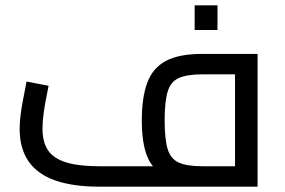

<svg xmlns="http://www.w3.org/2000/svg" viewBox="-20 -703 1075 723"><path d="M355 0Q255 0 188 -23.5Q121 -47 87.5 -95.5Q54 -144 54 -218Q54 -242 57.5 -269.5Q61 -297 66 -323.5Q71 -350 75 -369.5Q79 -389 80 -396L163 -380Q160 -365 154.5 -337Q149 -309 144.5 -278Q140 -247 140 -218Q140 -181 151.5 -154Q163 -127 188.5 -110Q214 -93 255.5 -85Q297 -77 356 -77H915L865 -34V-456L905 -423H741Q685 -423 654 -409.5Q623 -396 611.5 -358.5Q600 -321 600 -250Q600 -178 611.5 -141Q623 -104 654 -90.5Q685 -77 741 -77V-19Q654 -19 604.5 -41Q555 -63 534.5 -113.5Q514 -164 514 -250Q514 -336 534.5 -391.5Q555 -447 604.5 -473.5Q654 -500 741 -500H950V0ZM713 -590V-683H799V-590Z"/></svg>

Font: Cairo Play Medium
Style: Regular
Weight: 500
Version: Version 3.119